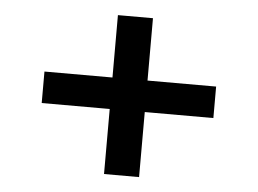

<svg xmlns="http://www.w3.org/2000/svg" viewBox="-44 -606 864 644"><g transform="rotate(5 388.5 -283.5)"><path d="M99 -235V-341H677V-235ZM328 -16V-551H446V-16Z"/></g></svg>

Font: Lexend Mega
Style: Regular
Weight: 400
Designer: Bonnie Shaver-Troup, Thomas Jockin
Foundry: Lexend
Version: Version 1.007